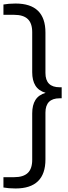

<svg xmlns="http://www.w3.org/2000/svg" viewBox="-38 -838 387 1088"><path d="M50 230Q30.5 230 12.8 228.5Q-5 227 -18.5 224.5V166H42.5Q94 166 119.2 142.2Q144.5 118.5 144.5 67.5V-195.5Q144.5 -242.5 162.8 -271.5Q181 -300.5 220.5 -312Q181 -323.5 162.8 -352.8Q144.5 -382 144.5 -429V-655.5Q144.5 -706.5 119.2 -730.2Q94 -754 42.5 -754H-18.5V-812.5Q-5 -815 12.8 -816.5Q30.5 -818 50 -818Q219.5 -818 219.5 -653.5V-424.5Q219.5 -343.5 300 -343.5H311.5V-281H300Q219.5 -281 219.5 -199.5V65.5Q219.5 230 50 230Z"/></svg>

Font: Encode Sans Semi Condensed
Style: Regular
Weight: 400
Width: 4
Designer: Multiple Designers
Foundry: Impallari Type
Version: Version 3.000; ttfautohint (v1.8.3) -l 8 -r 50 -G 200 -x 14 